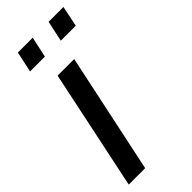

<svg xmlns="http://www.w3.org/2000/svg" viewBox="-225 -728 769 769"><g transform="rotate(-45 159.5 -344.0)"><path d="M1 0 108 -510H202L94 0ZM216 -600 235 -688H319L301 -600ZM42 -600 61 -688H145L126 -600Z"/></g></svg>

Font: Saira Condensed Medium
Style: Italic
Weight: 500
Width: 3
Italic angle: -12°
Designer: Hector Gatti with collaboration of the Omnibus-Type team
Foundry: Omnibus-Type
Version: Version 1.101